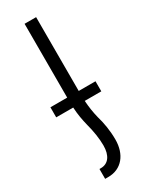

<svg xmlns="http://www.w3.org/2000/svg" viewBox="-192 -523 613 793"><g transform="rotate(-30 114.0 -126.5)"><path d="M6 -135V-87H87C89 -51 94 -26 101 3C111 40 117 78 117 111C117 159 96 187 61 187H54V234H69C133 234 172 185 172 114C172 73 165 31 155 -2C148 -30 144 -57 142 -87H221V-135H141V-487H86V-135Z"/></g></svg>

Font: Noto Sans Armenian Condensed Light
Style: Regular
Weight: 300
Width: 3
Designer: Monotype Design Team
Foundry: Monotype Imaging Inc.
Version: Version 2.008